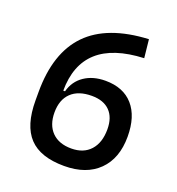

<svg xmlns="http://www.w3.org/2000/svg" viewBox="-129 -801 843 915"><g transform="rotate(20 293.0 -343.0)"><path d="M296.9 9.8Q176.3 9.8 119.4 -50.3Q62.5 -110.4 62.5 -237.3L143.6 -326.2H179.7Q194.3 -380.4 238 -409.9Q281.7 -439.5 344.7 -439.5Q435.5 -439.5 484.9 -383.3Q534.2 -327.1 534.2 -224.6Q534.2 -114.3 471.4 -52.2Q408.7 9.8 296.9 9.8ZM300.3 -80.1Q362.3 -80.1 397 -118.4Q431.6 -156.7 431.6 -224.6Q431.6 -284.7 399.7 -317.1Q367.7 -349.6 308.1 -349.6Q240.2 -349.6 203.6 -314.5Q167 -279.3 167 -214.8Q167 -151.4 202.1 -115.7Q237.3 -80.1 300.3 -80.1ZM62.5 -237.3V-280.3Q62.5 -479 163.3 -582.5Q264.2 -686 470.7 -696.3L480.5 -603.5Q170.9 -590.3 170.9 -325.2V-269.5Z"/></g></svg>

Font: Cascadia Mono
Style: Regular
Weight: 400
Monospace: yes
Designer: Aaron Bell
Foundry: Saja Typeworks
Version: Version 2404.023